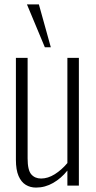

<svg xmlns="http://www.w3.org/2000/svg" viewBox="-20 -840 435 869"><path d="M143 9Q117 9 96.5 -3.5Q76 -16 64 -43.5Q52 -71 52 -117V-578H105V-123Q105 -70 121.5 -51Q138 -32 166 -32Q197 -32 228 -51.5Q259 -71 285 -102V-578H337V0H285V-68Q257 -33 220.5 -12Q184 9 143 9ZM183 -626 102 -820H156L210 -626Z"/></svg>

Font: Oswald ExtraLight
Style: Regular
Weight: 250
Designer: Vernon Adams
Foundry: Vernon Adams
Version: Version 4.103;gftools[0.9.33.dev8+g029e19f]